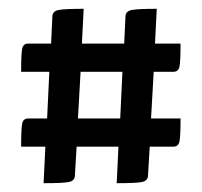

<svg xmlns="http://www.w3.org/2000/svg" viewBox="-20 -523 458 436"><path d="M390 -254Q390 -213 387.5 -201.5Q385 -190 374 -190H320L316 -123Q315 -112 301.5 -109.5Q288 -107 245 -107L249 -190H154L150 -123Q149 -112 135.5 -109.5Q122 -107 79 -107L83 -190H28Q28 -232 30.5 -243Q33 -254 44 -254H87L92 -360H28Q28 -402 30.5 -413Q33 -424 44 -424H96L99 -487Q100 -498 114 -500.5Q128 -503 170 -503L166 -424H262L265 -487Q266 -498 280 -500.5Q294 -503 336 -503L332 -424H390Q390 -383 387.5 -371.5Q385 -360 374 -360H329L323 -254ZM258 -360H163L157 -254H253Z"/></svg>

Font: Yanone Kaffeesatz
Style: Regular
Weight: 400
Designer: Yanone (Cyrillic: Daniel Pouzeot & Huerta Tipografica)
Foundry: Yanone
Version: Version 1.100;PS 001.100;hotconv 1.0.70;makeotf.lib2.5.58329